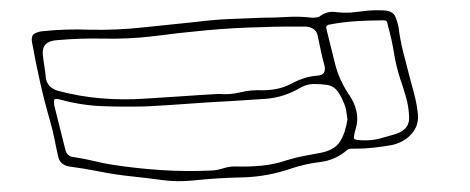

<svg xmlns="http://www.w3.org/2000/svg" viewBox="-20 -519 900 368"><path d="M153 -462Q204 -461 254.5 -466.5Q305 -472 356 -477Q387 -481 418.5 -482.5Q450 -484 481 -485Q506 -485 530 -486.5Q554 -488 579 -485Q582 -485 586 -485.5Q590 -486 592 -487Q606 -498 622 -496Q638 -494 653 -495Q669 -497 684.5 -498.5Q700 -500 716 -499Q733 -498 737.5 -487.5Q742 -477 744 -466Q747 -442 753 -418.5Q759 -395 765 -372Q770 -354 774.5 -336.5Q779 -319 781 -300Q783 -278 768.5 -262Q754 -246 731 -241Q714 -238 696.5 -236Q679 -234 661 -234Q657 -234 652.5 -234Q648 -234 646 -232Q623 -212 594 -208.5Q565 -205 538 -196Q492 -180 444 -179Q396 -178 349 -173Q319 -170 290 -174Q261 -178 232 -181Q202 -184 172 -190Q142 -196 112 -200Q96 -203 92 -217Q88 -234 84.5 -252Q81 -270 76 -287Q65 -325 56.5 -363Q48 -401 41 -440Q40 -451 46 -454.5Q52 -458 60 -459Q107 -464 153 -462ZM680 -250Q696 -250 710 -254Q724 -258 738 -262Q767 -271 764 -298Q763 -316 758 -333.5Q753 -351 747 -368Q739 -393 735 -418Q731 -443 724 -468Q723 -473 722 -476.5Q721 -480 715 -480Q690 -480 664 -478.5Q638 -477 612 -472Q603 -471 606 -462Q614 -430 622 -397.5Q630 -365 650 -336Q659 -323 663 -306.5Q667 -290 662 -273Q657 -256 659 -253Q661 -250 680 -250ZM400 -339Q420 -337 440.5 -342Q461 -347 483 -346Q513 -346 535 -357Q548 -364 561 -368.5Q574 -373 588 -374Q606 -375 602 -393Q598 -407 595 -421.5Q592 -436 589 -450Q586 -466 567 -468Q546 -468 525 -468Q504 -468 484 -467Q430 -466 376 -461Q322 -456 269 -449Q224 -444 179 -445Q134 -446 89 -442Q60 -440 62 -415Q63 -404 65 -392Q67 -380 68 -369Q71 -351 91 -345Q132 -334 174 -330.5Q216 -327 259 -330Q294 -332 328.5 -334.5Q363 -337 400 -339ZM646 -290Q645 -298 643.5 -307Q642 -316 638 -324Q634 -334 627.5 -343.5Q621 -353 609 -356Q596 -358 582 -358Q568 -358 556 -351Q524 -332 488.5 -329.5Q453 -327 418 -325Q378 -323 338.5 -320Q299 -317 258 -315Q217 -314 176.5 -315.5Q136 -317 96 -328Q85 -331 84 -327.5Q83 -324 84 -317Q89 -296 94.5 -275Q100 -254 105 -233Q108 -219 121 -218Q141 -215 159.5 -210.5Q178 -206 197 -203Q243 -196 289 -193Q335 -190 381 -192Q394 -192 406.5 -196Q419 -200 430 -200Q456 -199 481.5 -201.5Q507 -204 530 -212Q546 -217 562 -220Q578 -223 594 -226Q621 -231 631.5 -247.5Q642 -264 646 -290Z"/></svg>

Font: Rock 3D
Style: Regular
Weight: 400
Version: Version 1.000